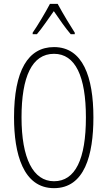

<svg xmlns="http://www.w3.org/2000/svg" viewBox="-20 -969 559 999"><path d="M280 -949H240C217 -905 174 -833 150 -799V-791H172C199 -822 234 -875 260 -911C287 -872 320 -823 348 -791H369V-799C353 -823 305 -902 280 -949ZM466 -358C466 -569 411 -724 261 -724C126 -724 53 -602 53 -358C53 -170 100 10 261 10C420 10 466 -162 466 -358ZM92 -358C92 -569 146 -689 261 -689C372 -689 427 -572 427 -358C427 -141 372 -26 261 -26C152 -26 92 -146 92 -358Z"/></svg>

Font: Noto Sans Telugu ExtraCondensed ExtraLight
Style: Regular
Weight: 200
Width: 2
Designer: Jelle Bosma - Monotype Design Team
Foundry: Monotype Imaging Inc.
Version: Version 2.005